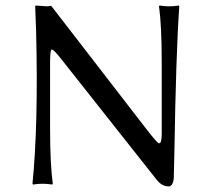

<svg xmlns="http://www.w3.org/2000/svg" viewBox="-20 -668 758 698"><path d="M107.9 -645 109.9 -647.9Q114.7 -647.9 151.9 -645Q151.9 -645 166 -647L508.8 -203.1Q548.8 -151.4 556.2 -147.9Q563.5 -144.5 565.9 -157.2Q567.4 -164.6 567.9 -178.2V-444.8Q567.9 -573.7 558.1 -645L560.1 -647.9Q578.6 -645 595.2 -645Q612.8 -645 629.9 -647.9L631.8 -645Q620.1 -483.9 613.8 -107.4Q612.8 -59.6 611.8 -21Q608.9 9.3 592.8 9.8Q567.4 8.8 549.8 -14.2L201.2 -455.1Q171.9 -492.7 166.5 -487.3Q162.1 -481 162.1 -439V-200.2Q162.1 -71.3 171.9 0L169.9 2.9Q151.4 0 134.8 0Q117.2 0 100.1 2.9L98.1 0Q119.6 -215.3 111.3 -553.7Q109.9 -603.5 107.9 -645Z"/></svg>

Font: Linux Biolinum O
Style: Regular
Weight: 400
Designer: Philipp H. Poll
Foundry: Philipp H. Poll
Version: Version 1.0.4